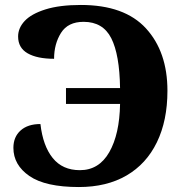

<svg xmlns="http://www.w3.org/2000/svg" viewBox="-20 -744 750 774"><path d="M34 -148Q34 -192 63 -218Q92 -244 143 -244Q153 -156 192.5 -107Q232 -58 302 -58Q379 -58 420.5 -130.5Q462 -203 464 -325H246V-389H464Q462 -524 428.5 -590Q395 -656 317 -656Q254 -656 226 -611.5Q198 -567 198 -507Q130 -507 91.5 -529Q53 -551 53 -597Q53 -631 79.5 -659.5Q106 -688 163 -706Q220 -724 306 -724Q482 -724 568.5 -629.5Q655 -535 655 -378Q655 -258 612.5 -170.5Q570 -83 490 -36.5Q410 10 298 10Q163 10 98.5 -34.5Q34 -79 34 -148Z"/></svg>

Font: Noto Serif ExtraBold
Style: Regular
Weight: 800
Designer: Monotype Design Team
Foundry: Monotype Imaging Inc.
Version: Version 1.001